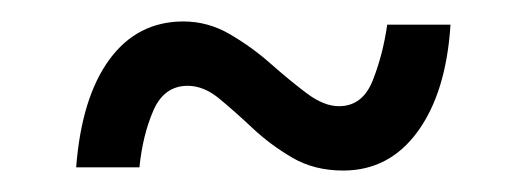

<svg xmlns="http://www.w3.org/2000/svg" viewBox="-20 -422 490 179"><path d="M300 -263Q273 -263 252.5 -275Q232 -287 215.5 -302.5Q199 -318 184.5 -330Q170 -342 155 -342Q133 -342 123 -319Q113 -296 110 -266H51Q56 -331 82 -366.5Q108 -402 151 -402Q174 -402 194.5 -390Q215 -378 232.5 -362.5Q250 -347 266 -335Q282 -323 296 -323Q318 -323 327.5 -347Q337 -371 341 -399H400Q396 -336 369.5 -299.5Q343 -263 300 -263Z"/></svg>

Font: Special Gothic
Style: Regular
Weight: 400
Designer: Alistair McCready
Foundry: Monolith
Version: Version 1.010; ttfautohint (v1.8.4.7-5d5b)